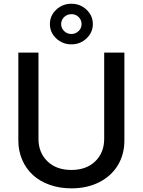

<svg xmlns="http://www.w3.org/2000/svg" viewBox="-20 -1014 778 1046"><path d="M251.8 -882.8Q251.8 -928.6 286.2 -961.1Q320.7 -993.6 369 -993.6Q417.3 -993.6 451.5 -961.1Q485.8 -928.6 485.8 -882.8Q485.8 -837.4 451.5 -804.9Q417.3 -772.4 369 -772.4Q320.7 -772.4 286.2 -804.9Q251.8 -837.4 251.8 -882.8ZM369 -828.8Q392 -829.2 408.2 -844.8Q424.4 -860.4 424.4 -882.8Q424.4 -905.5 408.2 -921.3Q392 -937.1 369 -936.8Q345.9 -936.8 329.5 -921.2Q313.2 -905.5 313.2 -882.8Q313.2 -860.4 329.5 -844.6Q345.9 -828.8 369 -828.8ZM547.6 -727.3H657.7V-248.9Q657.7 -172.9 622 -113.8Q586.3 -54.7 520.4 -21.3Q454.5 12.1 368.6 12.1Q304.3 12.1 250.2 -7.3Q196 -26.6 158.7 -61.1Q121.4 -95.5 100.7 -143.8Q79.9 -192.1 79.9 -248.9V-727.3H189.6V-257.8Q189.6 -182.5 238.3 -135.3Q286.9 -88.1 368.6 -88.1Q450.6 -88.1 499.1 -135.3Q547.6 -182.5 547.6 -257.8Z"/></svg>

Font: TID UI Medium
Style: Regular
Weight: 500
Designer: The TID Project Authors
Foundry: Bakken & Bæck
Version: Version 1.001;hotconv 1.0.109;makeotfexe 2.5.65596